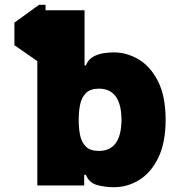

<svg xmlns="http://www.w3.org/2000/svg" viewBox="-20 -770 733 797"><path d="M142 -750H169V-727.3H331V-498.6H336.6Q346.2 -522.7 366.5 -534.3Q386.7 -545.8 410.2 -549.2Q433.6 -552.6 453.1 -552.6Q506 -552.6 555 -523.8Q604 -495 635.7 -433.2Q667.3 -371.4 667.6 -272.7Q667.3 -177.6 637.3 -115.6Q607.2 -53.6 558.4 -23.3Q509.6 7.1 453.1 7.1Q415.5 7.1 382.8 -2Q350.1 -11 336.6 -44H329.5V0H134.9V-516.3L39.8 -582.4V-676.1ZM484.4 -272.7Q483.3 -402 390.6 -402Q354.8 -402 336.6 -383.5Q318.5 -365.1 312.5 -335.6Q306.5 -306.1 306.8 -272.7Q306.5 -240.1 312.1 -210.4Q317.8 -180.8 335.9 -162.1Q354 -143.5 390.6 -143.5Q483.3 -143.5 484.4 -272.7Z"/></svg>

Font: Inter UI Black
Style: Regular
Weight: 900
Designer: Rasmus Andersson
Foundry: rsms
Version: 3.2;8d6f07862